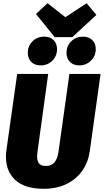

<svg xmlns="http://www.w3.org/2000/svg" viewBox="-20 -1156 646 1195"><path d="M539 -217Q530 -149 494 -96Q458 -43 396.5 -12Q335 19 251 19Q135 19 76 -35Q17 -89 17 -180Q17 -201 20 -222L87 -696H280L213 -209Q211 -189 211 -181Q211 -152 224 -137.5Q237 -123 265 -123Q300 -123 319 -145.5Q338 -168 344 -211L412 -696H606ZM519 -1136 580 -1063 430 -925H320L204 -1069L276 -1136L387 -1049ZM153 -827Q153 -870 182.5 -899Q212 -928 255 -928Q292 -928 313.5 -906.5Q335 -885 335 -850Q335 -807 305.5 -778Q276 -749 233 -749Q196 -749 174.5 -770.5Q153 -792 153 -827ZM394 -827Q394 -870 423.5 -899Q453 -928 496 -928Q533 -928 554.5 -906.5Q576 -885 576 -850Q576 -808 546 -778.5Q516 -749 474 -749Q437 -749 415.5 -770.5Q394 -792 394 -827Z"/></svg>

Font: Fira Sans Condensed Black
Style: Italic
Weight: 900
Width: 3
Italic angle: -8°
Designer: Carrois Corporate & Edenspiekermann AG
Foundry: Carrois Corporate GbR & Edenspiekermann AG
Version: Version 4.203